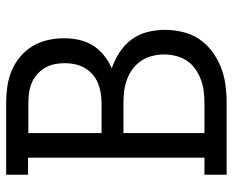

<svg xmlns="http://www.w3.org/2000/svg" viewBox="-88 -688 775 640"><g transform="rotate(-90 300.0 -367.5)"><path d="M38 0V-74H95V-662H38V-735H278Q305 -735 332.5 -731Q360 -727 385 -716.5Q410 -706 431.5 -688Q453 -670 467 -646.5Q481 -623 487 -596Q493 -569 493 -541Q493 -516 487.5 -491.5Q482 -467 469 -446Q456 -425 436 -409Q416 -393 393 -383Q421 -373 446 -357Q471 -341 488.5 -317.5Q506 -294 513.5 -265Q521 -236 521 -207Q521 -177 514 -147Q507 -117 490.5 -92Q474 -67 449 -48.5Q424 -30 396 -19Q368 -8 338 -4Q308 0 278 0ZM278 -417Q295 -417 312 -420Q329 -423 344.5 -429.5Q360 -436 373 -447.5Q386 -459 394.5 -474Q403 -489 406.5 -506Q410 -523 410 -540Q410 -557 406.5 -574Q403 -591 394.5 -605.5Q386 -620 373 -631.5Q360 -643 344.5 -649.5Q329 -656 312 -658.5Q295 -661 278 -661H177V-417ZM278 -74Q298 -74 317.5 -76.5Q337 -79 355.5 -86Q374 -93 390.5 -104.5Q407 -116 418 -132.5Q429 -149 434 -169Q439 -189 439 -209Q439 -228 434 -248Q429 -268 418 -284.5Q407 -301 391 -313Q375 -325 356 -332Q337 -339 317.5 -341.5Q298 -344 278 -344H177V-74Z"/></g></svg>

Font: Iosevka Slab Extended
Style: Regular
Weight: 400
Width: 7
Monospace: yes
Designer: Belleve Invis
Foundry: Belleve Invis
Version: Version 11.1.1; ttfautohint (v1.8.3)